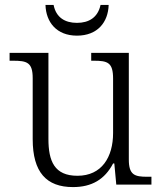

<svg xmlns="http://www.w3.org/2000/svg" viewBox="-20 -751 658 781"><path d="M293 -606C377 -606 420 -661 422 -731H389C378 -680 342 -658 293 -658C244 -658 208 -680 198 -731H165C167 -661 210 -606 293 -606ZM277 10C353 10 406 -21 440 -86H445L453 0H596V-32H579C528 -32 504 -39 504 -102V-536H351V-504H361C418 -504 440 -497 440 -431V-210C440 -112 394 -36 295 -36C201 -36 177 -96 177 -186V-536H19V-504H33C90 -504 113 -497 113 -433V-185C113 -50 169 10 277 10Z"/></svg>

Font: Noto Serif Devanagari Light
Style: Regular
Weight: 300
Designer: Universal Thirst, Indian Type Foundry and the Monotype Design Team
Foundry: Monotype Imaging Inc.
Version: Version 2.004